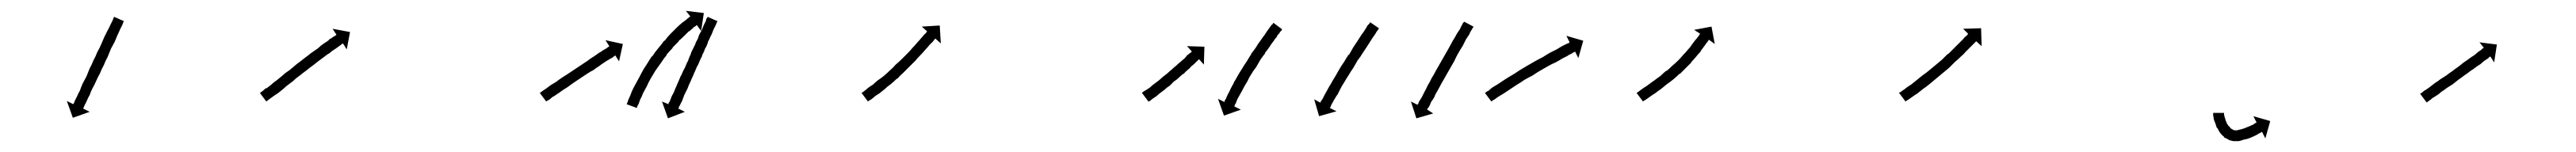

<svg xmlns="http://www.w3.org/2000/svg" viewBox="-20 -285 4740 280"><path d="M207 -244Q206 -242 205 -239Q203 -235 201 -231Q199 -226 196 -220Q194 -215 191 -208Q188 -202 184 -195Q181 -188 178 -180Q174 -173 171 -165Q167 -158 164 -150Q160 -143 157 -136Q154 -129 150 -122Q147 -116 145 -110Q142 -105 140 -100Q138 -95 136 -92Q135 -89 134 -87Q133 -85 133 -85L145 -79L114 -68L103 -99L115 -93Q115 -94 116 -95Q117 -97 118 -100Q120 -104 122 -108Q124 -113 127 -118Q129 -124 132 -131Q135 -137 139 -144Q142 -151 145 -159Q149 -166 152 -174Q156 -181 159 -189Q163 -196 166 -203Q169 -210 172 -217Q175 -223 178 -229Q181 -234 183 -239Q185 -243 187 -247Q188 -250 189 -252Q189 -253 190 -254L208 -246Q207 -245 207 -244Z M460 -115Q461 -116 464 -118Q464 -118 464 -118Q464 -118 464 -118Q464 -118 464 -118Q464 -118 464 -118Q466 -120 470 -123Q470 -123 470 -123Q470 -123 470 -123Q470 -123 470 -122.5Q470 -122 470 -122Q474 -125 479 -129Q483 -133 489 -137Q494 -141 500 -146Q503 -149 506.5 -151.5Q510 -154 513 -156Q520 -162 526 -167Q533 -172 539 -177Q546 -182 552 -187Q559 -192 565 -196Q570 -201 576 -205Q581 -208 585 -211V-212Q589 -214 593 -217Q596 -219 598 -220Q599 -221 599 -221L592 -232L624 -226L618 -194L611 -205Q610 -204 609 -204Q607 -202 604 -200Q601 -198 597 -195Q592 -192 587 -188H588Q582 -185 576 -180Q571 -176 564 -171Q558 -166 551 -161Q545 -156 538 -151Q532 -146 525 -141Q522 -138 519 -135.5Q516 -133 513 -131Q506 -126 501 -121Q496 -117 491 -113Q486 -110 482 -107Q482 -107 482 -107Q482 -107 482 -107Q482 -107 482 -107Q482 -107 482 -107Q478 -104 475 -102Q475 -102 475 -102Q475 -102 475 -102Q475 -102 475 -102Q475 -102 475 -102Q473 -100 471 -99Q470 -98 470 -98L458 -114Q459 -114 460 -115Z M975 -115Q976 -116 979 -118Q982 -120 985 -122Q989 -125 993 -128Q998 -131 1003 -134Q1008 -138 1014 -142Q1019 -145 1025 -149Q1031 -153 1037 -157Q1043 -161 1049 -165Q1055 -169 1061 -173Q1066 -177 1071 -180Q1076 -183 1081 -187Q1085 -189 1089 -192Q1092 -194 1096 -196Q1098 -198 1100 -199Q1101 -199 1101 -200L1094 -211L1126 -204L1119 -172L1112 -183Q1112 -183 1111 -182Q1109 -181 1107 -179Q1103 -177 1100 -175Q1096 -173 1092 -170Q1087 -167 1082 -163Q1077 -160 1072 -156Q1066 -153 1060 -149Q1054 -145 1048 -141Q1042 -137 1036 -133Q1030 -129 1025 -125Q1019 -121 1014 -118Q1009 -114 1004 -111Q1000 -108 996 -106Q993 -103 990 -101Q988 -100 986 -99Q985 -98 985 -98L973 -114Q974 -114 975 -115ZM1299 -244Q1298 -241 1297 -239Q1296 -237 1295 -235Q1294 -233 1293 -231Q1292 -228 1289 -221Q1287 -218 1286 -215Q1285 -212 1283 -209Q1282 -205 1280.5 -201.5Q1279 -198 1277 -195Q1276 -191 1274 -187.5Q1272 -184 1271 -180Q1269 -177 1267.5 -173Q1266 -169 1264 -165Q1262 -162 1260.5 -158Q1259 -154 1257 -150Q1256 -147 1254 -143Q1252 -139 1251 -136Q1247 -128 1245 -122Q1241 -114 1239 -110Q1238 -107 1237 -104.5Q1236 -102 1235 -99Q1232 -94 1231 -91Q1230 -90 1229.5 -89Q1229 -88 1229 -86Q1228 -86 1228 -85L1240 -79L1209 -67L1198 -98L1210 -93Q1210 -93 1210 -95Q1211 -96 1211.5 -97Q1212 -98 1213 -100Q1215 -105 1216 -108Q1217 -110 1218.5 -112.5Q1220 -115 1221 -118Q1222 -121 1223.5 -124Q1225 -127 1226 -130Q1229 -136 1232 -144Q1234 -147 1235.5 -151Q1237 -155 1239 -158Q1241 -162 1242.5 -166Q1244 -170 1246 -173Q1247 -177 1249 -181Q1251 -185 1252 -189Q1256 -197 1259 -203Q1260 -207 1262 -210Q1264 -213 1265 -217Q1266 -220 1267.5 -223Q1269 -226 1271 -229Q1272 -232 1275 -239Q1276 -241 1277 -243Q1278 -245 1279 -247Q1279 -249 1279.5 -250Q1280 -251 1281 -252Q1281 -252 1282 -254L1300 -246Q1300 -245 1299 -244ZM1134 -95Q1135 -98 1136 -101Q1136 -101 1136 -101Q1136 -101 1136 -101Q1136 -101 1136 -101Q1136 -101 1136 -101Q1138 -105 1140 -110Q1140 -110 1140 -110Q1140 -110 1140 -110Q1140 -110 1140 -110Q1140 -110 1140 -110Q1142 -116 1145 -122Q1145 -122 1145 -122Q1145 -122 1145 -122Q1145 -122 1145 -122Q1145 -122 1145 -122Q1148 -128 1152 -135Q1152 -135 1152 -135Q1152 -135 1152 -135Q1152 -135 1152 -135Q1152 -135 1152 -135Q1156 -142 1160 -150Q1160 -150 1160 -150Q1160 -150 1160 -150Q1160 -150 1160 -150Q1160 -150 1160 -150Q1164 -158 1169 -165Q1169 -165 1169 -165Q1169 -165 1169 -165Q1169 -165 1169 -165Q1169 -165 1169 -165Q1174 -173 1179 -181Q1179 -181 1179.5 -181Q1180 -181 1180 -181Q1180 -181 1180 -181Q1180 -181 1180 -181Q1185 -189 1191 -196Q1191 -196 1191 -196Q1191 -196 1191 -196Q1191 -196 1191 -196Q1191 -196 1191 -196Q1197 -203 1202 -210Q1202 -210 1202 -210Q1202 -210 1202 -210Q1203 -210 1203 -210Q1203 -210 1203 -210Q1208 -217 1214 -223Q1214 -223 1214 -223Q1214 -223 1214 -223Q1214 -223 1214 -223Q1214 -223 1214 -223Q1220 -229 1225 -234Q1225 -234 1225 -234Q1225 -234 1225 -234Q1225 -234 1225 -234Q1225 -234 1225 -234Q1230 -239 1235 -243Q1235 -243 1235 -243Q1235 -243 1235 -243Q1235 -243 1235 -243Q1235 -243 1235 -243Q1239 -246 1243 -249Q1243 -249 1243 -249Q1243 -249 1243 -249Q1243 -249 1243 -249Q1243 -249 1243 -249Q1246 -252 1248 -253Q1248 -253 1248 -253Q1248 -253 1248 -253Q1248 -253 1248 -253Q1248 -253 1248 -253Q1249 -254 1250 -255L1242 -265L1275 -261L1270 -228L1262 -239Q1261 -238 1260 -237Q1260 -237 1260 -237Q1260 -237 1260 -237Q1260 -237 1260 -237Q1260 -237 1260 -237Q1258 -236 1255 -234Q1255 -234 1255.5 -234Q1256 -234 1256 -234Q1256 -234 1256 -234Q1256 -234 1256 -234Q1252 -231 1248 -227Q1248 -227 1248 -227Q1248 -227 1248 -227Q1248 -227 1248 -227.5Q1248 -228 1248 -228Q1244 -224 1239 -219Q1239 -219 1239 -219Q1239 -219 1239 -219Q1239 -219 1239 -219Q1239 -219 1239 -219Q1234 -214 1228 -209Q1228 -209 1228.5 -209Q1229 -209 1229 -209Q1229 -209 1229 -209Q1229 -209 1229 -209Q1223 -203 1217 -197Q1217 -197 1217.5 -197Q1218 -197 1218 -197Q1218 -197 1218 -197Q1218 -197 1218 -197Q1212 -191 1206 -184Q1206 -184 1206 -184Q1206 -184 1207 -184Q1207 -184 1207 -184Q1207 -184 1207 -184Q1201 -177 1196 -169Q1196 -169 1196 -169Q1196 -169 1196 -169Q1196 -169 1196 -169Q1196 -169 1196 -169Q1191 -162 1186 -155Q1186 -155 1186 -155Q1186 -155 1186 -155Q1186 -155 1186 -155Q1186 -155 1186 -155Q1181 -147 1177 -140Q1177 -140 1177 -140Q1177 -140 1177 -140Q1177 -140 1177 -140Q1177 -140 1177 -140Q1173 -133 1170 -126Q1170 -126 1170 -126Q1170 -126 1170 -126Q1170 -126 1170 -126Q1170 -126 1170 -126Q1166 -119 1163 -113Q1163 -113 1163 -113Q1163 -113 1163 -113Q1163 -113 1163 -113Q1163 -113 1163 -113Q1161 -107 1158 -102Q1158 -102 1158 -102Q1158 -102 1158 -102Q1158 -102 1158 -102Q1158 -102 1158 -102Q1156 -97 1155 -93Q1155 -93 1155 -93.5Q1155 -94 1155 -94Q1155 -94 1155 -94Q1155 -94 1155 -94Q1153 -90 1152 -88Q1152 -87 1152 -86L1133 -93Q1133 -94 1134 -95Z M1567 -115Q1569 -116 1571 -118Q1574 -120 1577 -123Q1577 -123 1577 -123Q1577 -123 1577 -123Q1577 -123 1577 -123Q1577 -123 1577 -123Q1581 -126 1586 -129Q1586 -129 1586 -129Q1586 -129 1586 -129Q1586 -129 1586 -129Q1586 -129 1586 -129Q1590 -133 1595 -137Q1595 -137 1595 -137Q1595 -137 1595 -137Q1595 -137 1595 -137Q1595 -137 1595 -137Q1601 -141 1606 -145Q1606 -145 1606 -145Q1606 -145 1606 -145Q1606 -145 1606 -145Q1606 -145 1606 -145Q1612 -150 1617 -155Q1617 -155 1617 -155Q1617 -155 1617 -155Q1617 -155 1617 -155Q1617 -155 1617 -155Q1623 -160 1628 -166Q1628 -166 1628 -166Q1628 -166 1628 -166Q1628 -166 1628 -166Q1628 -166 1628 -166Q1634 -171 1639 -176Q1639 -176 1639 -176Q1639 -176 1639 -176Q1639 -176 1639 -176Q1639 -176 1639 -176Q1645 -182 1650 -187Q1650 -187 1650 -187Q1650 -187 1650 -187Q1650 -187 1650 -187Q1650 -187 1650 -187Q1655 -192 1659 -197Q1664 -202 1668 -207Q1672 -211 1675 -215Q1678 -218 1681 -222Q1682 -222 1685 -226Q1685 -227 1686 -227L1676 -236L1709 -238L1711 -205L1701 -214Q1700 -213 1700 -213Q1697 -209 1696 -208Q1693 -205 1690 -202Q1687 -198 1683 -194Q1679 -189 1674 -184Q1669 -179 1664 -173Q1664 -173 1664 -173Q1664 -173 1664 -173Q1664 -173 1664 -173Q1664 -173 1664 -173Q1659 -168 1653 -162Q1653 -162 1653 -162Q1653 -162 1653 -162Q1653 -162 1653 -162Q1653 -162 1653 -162Q1648 -157 1642 -151Q1642 -151 1642 -151Q1642 -151 1642 -151Q1642 -151 1642 -151Q1642 -151 1642 -151Q1636 -146 1631 -140Q1631 -140 1631 -140Q1631 -140 1630 -140Q1630 -140 1630 -140Q1630 -140 1630 -140Q1625 -135 1619 -130Q1619 -130 1619 -130Q1619 -130 1619 -130Q1619 -130 1619 -130Q1619 -130 1619 -130Q1613 -126 1608 -121Q1608 -121 1608 -121Q1608 -121 1608 -121Q1608 -121 1608 -121Q1608 -121 1608 -121Q1603 -117 1598 -113Q1598 -113 1598 -113Q1598 -113 1598 -113Q1598 -113 1598 -113Q1598 -113 1598 -113Q1593 -110 1589 -107Q1589 -107 1589 -107Q1589 -107 1589 -107Q1589 -107 1589 -107Q1589 -107 1589 -107Q1586 -104 1583 -102Q1580 -100 1578 -99Q1577 -98 1577 -98L1565 -114Q1566 -114 1567 -115Z M2082 -115Q2084 -116 2085 -117Q2087 -118 2090 -120Q2093 -122 2096 -124Q2099 -127 2103 -130Q2107 -133 2111 -136Q2115 -139 2119 -143Q2123 -146 2128 -150Q2132 -154 2136 -157Q2140 -161 2144 -164Q2148 -168 2152 -171Q2155 -174 2159 -177Q2162 -180 2164 -183Q2167 -185 2169 -187Q2171 -188 2172 -189Q2172 -190 2173 -190L2164 -200L2196 -199L2195 -166L2186 -176Q2186 -175 2185 -175Q2184 -174 2182 -172Q2180 -170 2178 -168Q2175 -165 2172 -163Q2169 -159 2165 -156Q2161 -153 2158 -149H2157Q2153 -146 2149 -142Q2145 -138 2140 -135Q2136 -131 2132 -127Q2127 -124 2123 -120Q2119 -117 2115 -114Q2111 -111 2108 -108Q2105 -106 2102 -104Q2099 -102 2097 -100Q2095 -99 2094 -98Q2093 -98 2093 -98L2081 -114Q2082 -114 2082 -115ZM2338 -229Q2336 -227 2334 -225H2335Q2332 -222 2329 -218H2330Q2326 -214 2323 -209Q2319 -204 2316 -199Q2312 -193 2307 -187Q2307 -187 2307.5 -187Q2308 -187 2308 -187Q2308 -187 2308 -187Q2308 -187 2308 -187Q2303 -181 2299 -175Q2299 -175 2299 -175Q2299 -175 2299 -175Q2299 -175 2299 -175Q2299 -175 2299 -175Q2295 -168 2291 -161Q2291 -161 2291 -161Q2291 -161 2291 -161Q2291 -161 2291 -161Q2291 -161 2291 -161Q2286 -155 2282 -148Q2282 -148 2282 -148Q2282 -148 2282 -148Q2282 -148 2282 -148Q2282 -148 2282 -148Q2278 -142 2275 -135Q2275 -135 2275 -135Q2275 -135 2275 -135Q2275 -135 2275 -135Q2275 -135 2275 -135Q2271 -129 2268 -123Q2268 -123 2268 -123Q2268 -123 2268 -123Q2268 -123 2268 -123Q2268 -123 2268 -123Q2265 -117 2262 -112Q2262 -112 2262 -112Q2262 -112 2262 -112Q2262 -112 2262 -112Q2262 -112 2262 -112Q2259 -107 2257 -103Q2257 -103 2257 -103Q2257 -103 2257 -103Q2257 -103 2257 -103Q2257 -103 2257 -103Q2255 -99 2254 -95Q2252 -93 2252 -91Q2251 -90 2251 -89L2263 -83L2232 -72L2221 -103L2233 -97Q2233 -98 2233 -99Q2234 -101 2236 -104Q2237 -107 2239 -111Q2239 -111 2239 -111Q2239 -111 2239 -111Q2239 -111 2239 -111Q2239 -111 2239 -111Q2242 -116 2244 -121Q2244 -121 2244 -121Q2244 -121 2244 -121Q2244 -121 2244 -121Q2244 -121 2244 -121Q2247 -127 2250 -132Q2250 -132 2250 -132Q2250 -132 2250 -132Q2250 -133 2250 -133Q2250 -133 2250 -133Q2254 -139 2257 -145Q2257 -145 2257 -145Q2257 -145 2257 -145Q2257 -145 2257 -145Q2257 -145 2257 -145Q2261 -152 2265 -158Q2265 -158 2265 -158Q2265 -158 2265 -158Q2265 -158 2265 -158Q2265 -158 2265 -158Q2269 -165 2274 -172Q2274 -172 2274 -172Q2274 -172 2274 -172Q2274 -172 2274 -172Q2274 -172 2274 -172Q2278 -179 2282 -185Q2282 -185 2282 -185.5Q2282 -186 2282 -186Q2282 -186 2282 -186Q2282 -186 2282 -186Q2287 -192 2291 -198Q2291 -198 2291 -198Q2291 -198 2291 -198Q2291 -198 2291 -198Q2291 -198 2291 -198Q2295 -205 2299 -210Q2303 -216 2307 -221Q2310 -226 2313 -230Q2316 -234 2318 -237Q2320 -240 2322 -241Q2322 -242 2323 -243L2339 -231Q2338 -230 2338 -229ZM2516 -231Q2515 -229 2513 -227Q2511 -223 2508 -219Q2505 -215 2502 -210Q2499 -205 2495 -199Q2491 -193 2487 -187Q2483 -180 2478 -174Q2474 -167 2470 -160Q2465 -153 2461 -146Q2457 -140 2453 -133Q2449 -127 2446 -121Q2443 -115 2440 -109V-110Q2437 -105 2434 -100Q2432 -96 2430 -93Q2429 -90 2428 -88Q2427 -87 2427 -86L2439 -80L2407 -71L2398 -102L2409 -96Q2410 -97 2410 -97V-98Q2411 -100 2413 -102Q2415 -106 2417 -110Q2419 -114 2422 -119Q2425 -125 2429 -131Q2432 -137 2436 -143Q2440 -150 2444 -157Q2448 -164 2453 -171Q2457 -178 2461 -184H2462Q2466 -191 2470 -198Q2474 -204 2478 -210Q2482 -216 2485 -221Q2489 -226 2492 -231Q2494 -234 2496 -238Q2498 -240 2500 -242Q2500 -243 2501 -244L2517 -233Q2517 -232 2516 -231ZM2690 -234Q2689 -232 2687 -229Q2685 -226 2683 -221Q2680 -217 2677 -212Q2674 -206 2671 -200Q2667 -194 2663 -187Q2659 -180 2656 -173Q2652 -166 2648 -159Q2644 -152 2640 -145Q2636 -138 2632 -131Q2628 -124 2625 -118Q2621 -112 2619 -106Q2616 -101 2613 -97Q2613 -97 2613 -97Q2613 -97 2613 -97Q2613 -97 2613 -97Q2613 -97 2613 -97Q2612 -94 2611 -92Q2610 -90 2609 -88Q2609 -88 2609 -88Q2609 -88 2609 -88Q2609 -88 2609 -88Q2609 -88 2609 -88Q2607 -86 2606 -84Q2606 -83 2606 -83L2617 -76L2586 -67L2576 -98L2588 -92Q2588 -93 2589 -93Q2590 -95 2591 -98Q2591 -98 2591 -98Q2591 -98 2591 -98Q2591 -98 2591 -98Q2591 -98 2591 -98Q2592 -100 2593.5 -102Q2595 -104 2596 -106Q2596 -106 2596 -106Q2596 -106 2596 -106Q2596 -106 2596 -106Q2596 -106 2596 -106Q2598 -110 2601 -116Q2604 -121 2607 -128Q2611 -134 2614 -141Q2618 -147 2622 -155Q2626 -162 2630 -169Q2634 -176 2638 -183Q2642 -190 2646 -197Q2650 -204 2653 -210Q2657 -216 2660 -222Q2663 -227 2666 -231Q2668 -236 2670 -239Q2671 -242 2673 -244Q2673 -244 2674 -245L2691 -236Q2691 -235 2690 -234Z M2714 -115Q2716 -117 2719 -118Q2722 -121 2726 -124Q2731 -127 2736 -130Q2742 -134 2748 -138Q2754 -142 2761 -146Q2768 -150 2775 -155Q2782 -159 2790 -164Q2797 -168 2804 -172Q2811 -176 2819 -180Q2825 -184 2832 -188Q2838 -191 2844 -194Q2849 -197 2854 -200Q2856 -201 2858 -202Q2860 -203 2862 -204Q2865 -205 2867 -206Q2867 -207 2868 -207L2862 -219L2893 -210L2884 -178L2878 -190Q2877 -189 2876 -189Q2874 -188 2871 -186Q2869 -185 2867 -184Q2865 -183 2864 -182Q2858 -179 2854 -177Q2848 -173 2842 -170Q2835 -167 2828 -163Q2821 -159 2814 -155Q2807 -151 2800 -146Q2792 -142 2785 -138Q2778 -133 2771 -129Q2765 -125 2759 -121Q2753 -117 2747 -113Q2742 -110 2737 -107Q2733 -104 2730 -102Q2727 -100 2725 -99Q2724 -98 2724 -98L2712 -114Q2713 -114 2714 -115Z M2993 -115Q2995 -116 2997 -118Q3001 -121 3004 -123Q3009 -126 3013 -129Q3018 -133 3024 -137Q3024 -137 3024 -137Q3024 -137 3024 -137Q3024 -137 3024 -137Q3024 -137 3024 -137Q3029 -141 3035 -145Q3035 -145 3035 -145Q3035 -145 3035 -145Q3035 -145 3035 -145Q3035 -145 3035 -145Q3040 -150 3046 -155Q3046 -155 3046 -154.5Q3046 -154 3046 -154Q3046 -154 3046 -154Q3046 -154 3046 -154Q3052 -159 3057 -164Q3057 -164 3057 -164Q3057 -164 3057 -164Q3057 -164 3057 -164Q3057 -164 3057 -164Q3063 -169 3068 -174Q3068 -174 3068 -174Q3068 -174 3068 -174Q3068 -174 3068 -174Q3068 -174 3068 -174Q3073 -179 3077 -184Q3077 -184 3077 -184Q3077 -184 3077 -184Q3077 -184 3077 -184Q3077 -184 3077 -184Q3082 -189 3086 -194Q3086 -194 3086 -194Q3086 -194 3086 -194Q3086 -194 3086 -194Q3086 -194 3086 -194Q3090 -198 3093 -203Q3093 -203 3093 -203Q3093 -203 3093 -203Q3093 -203 3093 -203Q3093 -203 3093 -203Q3096 -207 3099 -211Q3099 -211 3099 -211Q3099 -211 3099 -211Q3099 -211 3099 -211Q3099 -211 3099 -211Q3102 -214 3104 -217Q3104 -217 3104 -217Q3104 -217 3104 -217Q3104 -217 3104 -217Q3104 -217 3104 -217Q3106 -220 3107 -221Q3107 -222 3108 -223L3097 -230L3129 -236L3135 -204L3124 -212Q3124 -211 3123 -210Q3122 -208 3120 -206Q3120 -206 3120 -206Q3120 -206 3120 -206Q3120 -206 3120 -206Q3120 -206 3120 -206Q3118 -203 3115 -199Q3115 -199 3115 -199Q3115 -199 3115 -199Q3115 -199 3115 -199Q3115 -199 3115 -199Q3112 -195 3109 -191Q3109 -191 3109 -191Q3109 -191 3109 -191Q3109 -191 3109 -190.5Q3109 -190 3109 -190Q3105 -186 3101 -181Q3101 -181 3101 -181Q3101 -181 3101 -181Q3101 -181 3101 -181Q3101 -181 3101 -181Q3097 -176 3092 -171Q3092 -171 3092 -170.5Q3092 -170 3092 -170Q3092 -170 3092 -170Q3092 -170 3092 -170Q3087 -165 3082 -160Q3082 -160 3082 -160Q3082 -160 3082 -160Q3082 -160 3082 -160Q3082 -160 3082 -160Q3076 -154 3071 -149Q3071 -149 3071 -149Q3071 -149 3071 -149Q3071 -149 3070.5 -149Q3070 -149 3070 -149Q3065 -144 3059 -139Q3059 -139 3059 -139Q3059 -139 3059 -139Q3059 -139 3059 -139Q3059 -139 3059 -139Q3053 -134 3047 -130Q3047 -130 3047 -130Q3047 -130 3047 -130Q3047 -130 3047 -130Q3047 -130 3047 -130Q3041 -125 3036 -121Q3036 -121 3036 -121Q3036 -121 3036 -121Q3036 -121 3036 -121Q3036 -121 3036 -121Q3030 -117 3025 -113Q3020 -110 3016 -107Q3012 -104 3009 -102Q3006 -100 3004 -99Q3003 -98 3003 -98L2991 -114Q2992 -114 2993 -115Z M3476 -115Q3478 -116 3480 -118Q3484 -120 3487 -123Q3491 -126 3496 -129Q3501 -133 3506 -137Q3506 -137 3506 -137Q3506 -137 3506 -137Q3506 -137 3506 -137Q3506 -137 3506 -137Q3511 -141 3517 -146Q3517 -146 3517 -146Q3517 -146 3517 -146Q3517 -146 3517 -146Q3517 -146 3517 -146Q3523 -150 3529 -155Q3529 -155 3529 -155Q3529 -155 3529 -155Q3529 -155 3529 -155Q3529 -155 3529 -155Q3535 -160 3541 -165Q3541 -165 3541 -165Q3541 -165 3541 -165Q3541 -165 3541 -165Q3541 -165 3541 -165Q3547 -170 3553 -175Q3553 -175 3553 -175Q3553 -175 3553 -175Q3553 -175 3553 -175Q3553 -175 3553 -175Q3558 -180 3564 -186Q3564 -186 3564 -186Q3564 -186 3564 -186Q3564 -186 3564 -185.5Q3564 -185 3564 -185Q3569 -190 3574 -195Q3574 -195 3574 -195Q3574 -195 3574 -195Q3574 -195 3574 -195Q3574 -195 3574 -195Q3579 -200 3583 -204Q3587 -208 3591 -212Q3594 -215 3596 -218V-217Q3599 -220 3600 -221Q3601 -222 3601 -223L3592 -232L3625 -233L3626 -200L3616 -209Q3615 -208 3615 -208Q3613 -206 3611 -204Q3608 -201 3605 -198Q3601 -194 3597 -190Q3593 -185 3588 -181Q3588 -181 3588 -181Q3588 -181 3588 -181Q3588 -181 3588 -181Q3588 -181 3588 -181Q3583 -176 3577 -171Q3577 -171 3577 -171Q3577 -171 3577 -171Q3577 -171 3577 -171Q3577 -171 3577 -171Q3572 -166 3566 -160Q3566 -160 3566 -160Q3566 -160 3566 -160Q3566 -160 3566 -160Q3566 -160 3566 -160Q3560 -155 3554 -150Q3554 -150 3554 -150Q3554 -150 3554 -150Q3554 -150 3554 -150Q3554 -150 3554 -150Q3548 -145 3542 -140Q3542 -140 3542 -140Q3542 -140 3542 -140Q3542 -140 3542 -140Q3542 -140 3542 -140Q3536 -135 3530 -130Q3530 -130 3530 -130Q3530 -130 3530 -130Q3530 -130 3530 -130Q3530 -130 3530 -130Q3524 -125 3518 -121Q3518 -121 3518 -121Q3518 -121 3518 -121Q3518 -121 3518 -121Q3518 -121 3518 -121Q3513 -117 3508 -113Q3503 -110 3499 -107Q3495 -104 3492 -102Q3489 -100 3487 -99Q3487 -98 3486 -98L3474 -114Q3475 -115 3476 -115Z M4072 -76Q4072 -76 4072 -76Q4072 -76 4072 -76Q4072 -77 4072 -77Q4072 -77 4072 -77Q4072 -76 4072 -74Q4072 -74 4072 -74Q4072 -74 4072 -74Q4072 -75 4072 -75Q4072 -75 4072 -75Q4072 -73 4073 -70Q4073 -70 4073 -70Q4073 -70 4073 -70Q4073 -71 4073 -71Q4073 -71 4073 -71Q4073 -68 4075 -65Q4075 -65 4074.5 -65Q4074 -65 4074 -65Q4074 -65 4074 -65Q4074 -65 4074 -65Q4076 -62 4077 -58Q4077 -58 4077 -58Q4077 -58 4077 -58Q4077 -58 4077 -58Q4077 -58 4077 -58Q4079 -55 4081 -52Q4081 -52 4081 -52Q4081 -52 4081 -52Q4081 -52 4081 -52.5Q4081 -53 4081 -53Q4083 -50 4085 -48Q4085 -48 4085 -48Q4085 -48 4085 -48Q4085 -48 4085 -48Q4085 -48 4085 -48Q4087 -47 4089 -46Q4089 -46 4088.5 -46Q4088 -46 4088 -46Q4088 -46 4088 -46Q4088 -46 4088 -46Q4090 -45 4092 -45Q4092 -45 4092 -45Q4092 -45 4092 -45Q4091 -45 4091 -45Q4091 -45 4091 -45Q4094 -45 4097 -45Q4097 -45 4097 -45Q4097 -45 4096 -45Q4096 -45 4096 -45Q4096 -45 4096 -45Q4100 -46 4104 -47Q4104 -47 4104 -47Q4104 -47 4104 -47Q4104 -47 4104 -47Q4104 -47 4104 -47Q4108 -48 4113 -50Q4113 -50 4113 -50Q4113 -50 4112 -50Q4112 -50 4112 -50Q4112 -50 4112 -50Q4116 -51 4120 -53Q4120 -53 4120 -53Q4120 -53 4120 -53Q4120 -53 4120 -53Q4120 -53 4120 -53Q4124 -55 4127 -56Q4127 -56 4127 -56Q4127 -56 4127 -56Q4127 -56 4126.5 -56Q4126 -56 4126 -56Q4129 -58 4131 -59Q4131 -59 4131 -59Q4131 -59 4131 -59Q4131 -59 4131 -59Q4131 -59 4131 -59Q4131 -59 4132 -59L4126 -71L4157 -62L4148 -30L4142 -42Q4141 -42 4140 -41Q4140 -41 4140 -41Q4140 -41 4140 -41Q4140 -41 4140 -41Q4140 -41 4140 -41Q4138 -40 4136 -39Q4136 -39 4136 -39Q4136 -39 4136 -39Q4136 -39 4136 -39Q4136 -39 4136 -39Q4133 -37 4129 -35Q4129 -35 4129 -35Q4129 -35 4129 -35Q4129 -35 4129 -35Q4129 -35 4129 -35Q4125 -33 4120 -31Q4120 -31 4120 -31Q4120 -31 4120 -31Q4120 -31 4120 -31Q4120 -31 4120 -31Q4115 -29 4110 -28Q4110 -28 4110 -28Q4110 -28 4110 -28Q4110 -28 4109.5 -28Q4109 -28 4109 -28Q4104 -26 4099 -25Q4099 -25 4099 -25Q4099 -25 4099 -25Q4099 -25 4099 -25Q4099 -25 4099 -25Q4094 -25 4090 -25Q4090 -25 4089.5 -25Q4089 -25 4089 -25Q4089 -25 4089 -25Q4089 -25 4089 -25Q4085 -26 4081 -27Q4081 -27 4080.5 -27.5Q4080 -28 4080 -28Q4080 -28 4080 -28Q4080 -28 4080 -28Q4076 -30 4072 -32Q4072 -32 4072 -32.5Q4072 -33 4072 -33Q4072 -33 4072 -33Q4072 -33 4072 -33Q4068 -36 4065 -40Q4065 -40 4065 -40Q4065 -40 4065 -40Q4065 -40 4065 -40Q4065 -40 4065 -40Q4062 -44 4060 -49Q4060 -49 4060 -49Q4060 -49 4059 -49Q4059 -49 4059 -49Q4059 -49 4059 -49Q4057 -54 4056 -58Q4056 -58 4056 -58Q4056 -58 4056 -58Q4056 -58 4056 -58Q4056 -58 4056 -58Q4054 -62 4053 -66Q4053 -66 4053 -66Q4053 -66 4053 -66Q4053 -66 4053 -66Q4053 -66 4053 -66Q4053 -69 4052 -72Q4052 -72 4052 -72Q4052 -72 4052 -72Q4052 -72 4052 -72Q4052 -72 4052 -72Q4052 -74 4052 -76Q4052 -76 4052 -76Q4052 -76 4052 -76Q4052 -76 4052 -76Q4052 -76 4052 -76Q4052 -76 4052 -77H4072Q4072 -77 4072 -76Z M4434 -113Q4436 -114 4438 -116Q4440 -118 4444 -120Q4448 -123 4451 -125Q4456 -129 4460 -132Q4465 -135 4470 -139Q4476 -143 4481 -146Q4486 -150 4492 -154Q4497 -158 4503 -162Q4508 -166 4513 -170Q4518 -173 4523 -177Q4527 -180 4532 -183Q4536 -186 4539 -189Q4542 -191 4545 -193Q4547 -195 4548 -196Q4549 -196 4550 -197L4542 -207L4574 -203L4569 -170L4562 -181Q4561 -180 4560 -180Q4559 -178 4557 -177Q4554 -175 4551 -173Q4547 -170 4544 -167Q4539 -164 4535 -161Q4530 -157 4525 -154Q4520 -150 4514 -146Q4509 -142 4503 -138Q4498 -134 4493 -130Q4487 -126 4482 -123Q4477 -119 4472 -116Q4468 -112 4463 -109Q4460 -107 4455 -104Q4452 -101 4450 -100Q4447 -98 4446 -97Q4445 -97 4445 -96L4433 -112Q4433 -113 4434 -113Z"/></svg>

Font: FRB American Cursive Just Arrows Black
Style: Bold Italic
Weight: 900
Italic angle: -25°
Version: Version 2.0;Modular Font Editor K font №1